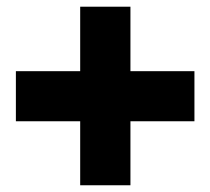

<svg xmlns="http://www.w3.org/2000/svg" viewBox="-20 -593 621 567"><path d="M365.2 -382.8H554.2V-234.9H365.2V-45.9H216.8V-234.9H26.9V-382.8H216.8V-573.2H365.2Z"/></svg>

Font: Overused Grotesk ExtraBold
Style: Regular
Weight: 800
Version: Version 0.002